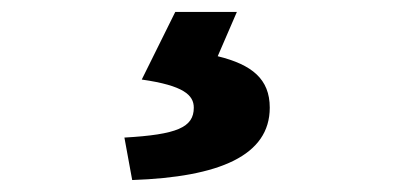

<svg xmlns="http://www.w3.org/2000/svg" viewBox="-20 -25 677 321"><path d="M201 276C347 271 431 235 431 155C431 107 401 83 344 69L376 -5H273L217 108C287 118 304 134 304 155C304 188 276 200 188 205Z"/></svg>

Font: Noto Sans HK Black
Style: Regular
Weight: 900
Designer: Ryoko NISHIZUKA 西塚涼子 (kana, bopomofo & ideographs); Paul D. Hunt (Latin, Greek & Cyrillic); Sandoll Communications 산돌커뮤니
Foundry: Adobe
Version: Version 2.004;hotconv 1.0.118;makeotfexe 2.5.65603